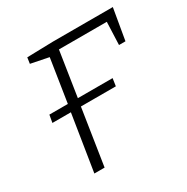

<svg xmlns="http://www.w3.org/2000/svg" viewBox="-127 -636 729 747"><g transform="rotate(-30 237.5 -262.5)"><path d="M89 -522 207 -525H475L451 -385H422L426 -487H211L180 -286H336L331 -252H174L135 0H89L129 -252H46L52 -286H135L165 -479L85 -495Z"/></g></svg>

Font: Bitter Pro Light
Style: Italic
Weight: 300
Italic angle: -9°
Designer: Sol Matas, and Bitter project Authors
Foundry: Sol Matas
Version: Version 1.010